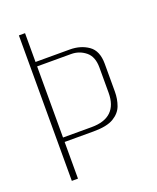

<svg xmlns="http://www.w3.org/2000/svg" viewBox="-116 -662 600 733"><g transform="rotate(-20 184.5 -295.5)"><path d="M49 0V-591H74V-474H213Q257 -474 288.5 -452Q320 -430 320 -377V-264Q320 -234 310.5 -208Q301 -182 273.5 -165.5Q246 -149 192 -149H74V0ZM74 -167H190Q243 -167 269.5 -192.5Q296 -218 296 -268V-371Q296 -415 270.5 -435.5Q245 -456 212 -456H74Z"/></g></svg>

Font: Alumni Sans Thin Thin
Style: Regular
Weight: 250
Version: Version 1.018